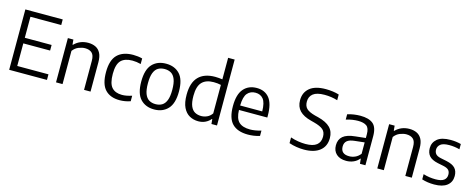

<svg xmlns="http://www.w3.org/2000/svg" viewBox="-36 -1535 5612 2273"><g transform="rotate(15 2770.0 -399.0)"><path d="M84.5 0V-740H542.5V-671.5H165V-414H493.5V-345.5H165V-68.5H547.5V0Z M658.5 0V-542.5H726L731.5 -481.5H737Q805.5 -551 907.5 -551Q958.5 -551 997.8 -532.2Q1037 -513.5 1059.2 -471.2Q1081.5 -429 1081.5 -358.5V0H1002V-355Q1002 -425 971.2 -452.2Q940.5 -479.5 888 -479.5Q852 -479.5 810.2 -463.2Q768.5 -447 738.5 -407V0Z M1438.5 9.5Q1323.5 9.5 1261 -57Q1198.5 -123.5 1198.5 -271Q1198.5 -418.5 1265.8 -484.8Q1333 -551 1459 -551Q1487.5 -551 1516 -547.5Q1544.5 -544 1570.5 -537V-469Q1517 -483 1467.5 -483Q1373.5 -483 1327.5 -435.8Q1281.5 -388.5 1281.5 -273Q1281.5 -154.5 1324.2 -106.5Q1367 -58.5 1450 -58.5Q1476 -58.5 1505.2 -63.8Q1534.5 -69 1570.5 -80.5V-13Q1506.5 9.5 1438.5 9.5Z M1861.5 9.5Q1756.5 9.5 1693.5 -57Q1630.5 -123.5 1630.5 -271Q1630.5 -417.5 1693 -484.2Q1755.5 -551 1861.5 -551Q1967.5 -551 2030 -484.5Q2092.5 -418 2092.5 -271Q2092.5 -124.5 2029.2 -57.5Q1966 9.5 1861.5 9.5ZM1861.5 -55.5Q1907.5 -55.5 1941 -75.5Q1974.5 -95.5 1992.8 -142.2Q2011 -189 2011 -269.5Q2011 -351.5 1992.5 -398.8Q1974 -446 1940.5 -465.8Q1907 -485.5 1861.5 -485.5Q1815.5 -485.5 1782 -465.8Q1748.5 -446 1730.2 -399.2Q1712 -352.5 1712 -272Q1712 -190.5 1730.2 -143.2Q1748.5 -96 1782 -75.8Q1815.5 -55.5 1861.5 -55.5Z M2403 9.5Q2344 9.5 2295.5 -17.2Q2247 -44 2218.2 -103Q2189.5 -162 2189.5 -260Q2189.5 -407 2259.2 -479Q2329 -551 2463 -551Q2486 -551 2509 -548.8Q2532 -546.5 2551.5 -544V-808H2631.5V0H2563.5L2558 -58.5H2552.5Q2528.5 -28.5 2490.2 -9.5Q2452 9.5 2403 9.5ZM2421 -59.5Q2457.5 -59.5 2492.5 -75.5Q2527.5 -91.5 2551.5 -126.5V-476Q2511 -485.5 2462 -485.5Q2367.5 -485.5 2319.2 -434.5Q2271 -383.5 2271 -267.5Q2271 -187 2290.2 -141.8Q2309.5 -96.5 2343.2 -78Q2377 -59.5 2421 -59.5Z M3011 9.5Q2884 9.5 2819 -56.2Q2754 -122 2754 -271.5Q2754 -414.5 2813 -482.8Q2872 -551 2973.5 -551Q3073 -551 3127.8 -482.8Q3182.5 -414.5 3182.5 -269.5V-245H2835Q2838 -140.5 2883.5 -98Q2929 -55.5 3020.5 -55.5Q3079.5 -55.5 3155.5 -77.5V-12Q3116.5 -0.5 3081.2 4.5Q3046 9.5 3011 9.5ZM2972.5 -493Q2910.5 -493 2873.8 -450Q2837 -407 2835 -299.5H3105.5Q3104 -406.5 3069.2 -449.8Q3034.5 -493 2972.5 -493Z M3697.5 9.5Q3653.5 9.5 3605.8 2Q3558 -5.5 3515 -20.5V-90.5Q3561.5 -74.5 3609 -67Q3656.5 -59.5 3698.5 -59.5Q3790.5 -59.5 3834.5 -94.2Q3878.5 -129 3878.5 -195.5Q3878.5 -252 3845 -281.8Q3811.5 -311.5 3732 -332.5L3692 -343Q3597.5 -367 3550.5 -415.8Q3503.5 -464.5 3503.5 -544.5Q3503.5 -639.5 3569.8 -694.5Q3636 -749.5 3767 -749.5Q3809.5 -749.5 3851.8 -743.8Q3894 -738 3928.5 -727V-657Q3890.5 -669 3850.2 -674.8Q3810 -680.5 3769 -680.5Q3674 -680.5 3629.8 -645.8Q3585.5 -611 3585.5 -549Q3585.5 -494.5 3616 -464.5Q3646.5 -434.5 3721.5 -414.5L3762 -404.5Q3864.5 -378.5 3912.8 -329.8Q3961 -281 3961 -200.5Q3961 -100.5 3892 -45.5Q3823 9.5 3697.5 9.5Z M4215.5 9Q4139 9 4095.2 -30.5Q4051.5 -70 4051.5 -139Q4051.5 -210 4098.2 -249.8Q4145 -289.5 4248.5 -299.5L4372 -313V-359Q4372 -433.5 4337 -459.5Q4302 -485.5 4232 -485.5Q4201 -485.5 4162.5 -479.8Q4124 -474 4085.5 -461.5V-527Q4120 -538.5 4162.5 -544.8Q4205 -551 4242.5 -551Q4345.5 -551 4398 -508.5Q4450.5 -466 4450.5 -355.5V0H4383.5L4377.5 -60.5H4372.5Q4346 -27 4304.8 -9Q4263.5 9 4215.5 9ZM4132.5 -146.5Q4132.5 -53 4236 -53Q4271.5 -53 4307.5 -68.2Q4343.5 -83.5 4372 -119.5V-259L4253.5 -246Q4189 -239.5 4160.8 -214.8Q4132.5 -190 4132.5 -146.5Z M4596 0V-542.5H4663.5L4669 -481.5H4674.5Q4743 -551 4845 -551Q4896 -551 4935.2 -532.2Q4974.5 -513.5 4996.8 -471.2Q5019 -429 5019 -358.5V0H4939.5V-355Q4939.5 -425 4908.8 -452.2Q4878 -479.5 4825.5 -479.5Q4789.5 -479.5 4747.8 -463.2Q4706 -447 4676 -407V0Z M5294 9.5Q5212 9.5 5143.5 -12.5V-76.5Q5183.5 -64.5 5220 -59.2Q5256.5 -54 5294 -54Q5364.5 -54 5396.2 -78Q5428 -102 5428 -145.5Q5428 -182.5 5408.8 -202.2Q5389.5 -222 5344.5 -231.5L5271 -246.5Q5197 -262.5 5165.2 -299Q5133.5 -335.5 5133.5 -394Q5133.5 -462.5 5186.2 -506.8Q5239 -551 5348.5 -551Q5416 -551 5476.5 -535V-470.5Q5414.5 -487.5 5350 -487.5Q5272.5 -487.5 5241.2 -461Q5210 -434.5 5210 -396Q5210 -364 5228 -342.8Q5246 -321.5 5291 -312L5364.5 -297Q5439.5 -281 5472.2 -245.8Q5505 -210.5 5505 -149.5Q5505 -75.5 5451.2 -33Q5397.5 9.5 5294 9.5Z"/></g></svg>

Font: Encode Sans
Style: Regular
Weight: 400
Designer: Multiple Designers
Foundry: Impallari Type
Version: Version 3.002; ttfautohint (v1.8.3) -l 8 -r 50 -G 200 -x 14 